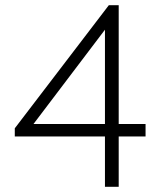

<svg xmlns="http://www.w3.org/2000/svg" viewBox="-20 -720 636 740"><path d="M384.5 0V-194H37V-225.5L399.5 -700H437.5V-242H541V-194H437.5V0ZM109 -242H384.5V-605.5Z"/></svg>

Font: Overpass ExtraLight
Style: Regular
Weight: 250
Designer: Delve Withrington, Dave Bailey, Thomas Jockin
Foundry: Delve Fonts LLC
Version: Version 4.000